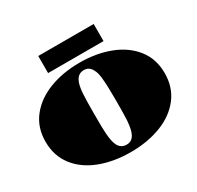

<svg xmlns="http://www.w3.org/2000/svg" viewBox="-184 -1103 1359 1323"><g transform="rotate(-30 495.0 -441.5)"><path d="M21 -351Q21 -463 84 -543Q147 -623 254.5 -664.5Q362 -706 496 -706Q629 -706 736.5 -664.5Q844 -623 906.5 -543Q969 -463 969 -351Q969 -238 906.5 -157.5Q844 -77 736.5 -36Q629 5 496 5Q362 5 254 -36Q146 -77 83.5 -157.5Q21 -238 21 -351ZM558 -92Q575 -121 581 -195Q584 -234 584 -351Q584 -469 579 -518Q576 -578 557 -609Q537 -647 496 -647Q454 -647 433 -609Q416 -579 411 -518Q407 -466 407 -351Q407 -221 410 -195Q414 -126 432 -92Q453 -54 496 -54Q538 -54 558 -92ZM273 -888H714V-752H273Z"/></g></svg>

Font: Notable
Style: Regular
Weight: 400
Designer: Multiple Designers
Foundry: Google, Inc.
Version: Version 1.100